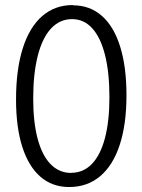

<svg xmlns="http://www.w3.org/2000/svg" viewBox="-20 -732 567 765"><path d="M43.9 -335.4Q43.9 -454.6 70.6 -539.1Q97.2 -623.5 147.9 -667.7Q198.7 -711.9 270.5 -711.9V-710.9Q337.9 -710.9 385.7 -668.9Q433.6 -627 458.7 -546.4Q483.9 -465.8 483.9 -352.5Q483.9 -236.8 457 -154.8Q430.2 -72.8 378.9 -29.8Q327.6 13.2 255.4 13.2Q188.5 13.2 141.1 -27.8Q93.8 -68.8 68.8 -147Q43.9 -225.1 43.9 -335.4ZM264.2 -43.5Q312 -43.5 346.2 -78.9Q380.4 -114.3 398.2 -181.9Q416 -249.5 416 -344.7Q416 -443.4 398.4 -512.9Q380.9 -582.5 347.7 -619.1Q314.5 -655.8 267.1 -655.8Q218.3 -655.8 183.6 -618.7Q148.9 -581.5 130.6 -510.3Q112.3 -439 112.3 -338.9Q112.3 -245.1 130.1 -178.7Q147.9 -112.3 181.9 -77.6Q215.8 -43 263.7 -43Z"/></svg>

Font: Selawik Semilight
Style: Regular
Weight: 300
Designer: Aaron Bell
Foundry: Microsoft Corporation
Version: Version 1.01